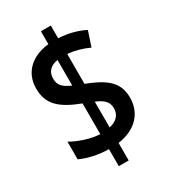

<svg xmlns="http://www.w3.org/2000/svg" viewBox="-199 -854 887 1007"><g transform="rotate(-30 244.5 -350.5)"><path d="M216 -45V58H276V-48C387 -64 447 -132 447 -225C447 -321 385 -364 276 -406V-587C319 -583 363 -571 403 -552L433 -642C385 -666 333 -679 276 -682V-759H216V-681C114 -670 44 -609 44 -511C44 -417 95 -368 216 -322V-136C157 -139 91 -162 47 -188V-81C92 -60 151 -46 216 -45ZM216 -585V-430C166 -452 147 -472 147 -511C147 -551 170 -578 216 -585ZM276 -142V-298C325 -278 346 -256 346 -218C346 -180 323 -152 276 -142Z"/></g></svg>

Font: Noto Sans Armenian Condensed SemiBold
Style: Regular
Weight: 600
Width: 3
Designer: Monotype Design Team
Foundry: Monotype Imaging Inc.
Version: Version 2.008